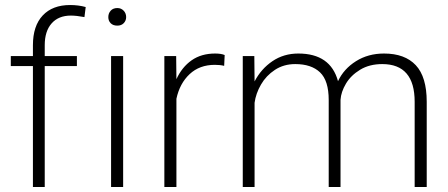

<svg xmlns="http://www.w3.org/2000/svg" viewBox="-20 -744 1781 764"><path d="M23 -481V-521H111V-564Q111 -641 150 -682.5Q189 -724 259 -724Q292 -724 321 -716L316 -676Q284 -682 262 -682Q213 -682 185.5 -651Q158 -620 158 -564V-521H286V-481H158V0H111V-481Z M447 -712Q462 -712 472 -701.5Q482 -691 482 -676Q482 -662 472.5 -652Q463 -642 447 -642Q430 -642 420.5 -651.5Q411 -661 411 -676Q411 -691 420.5 -701.5Q430 -712 447 -712ZM422 -521H470V0H422Z M634 -521H681L682 -429Q704 -477 742.5 -504Q781 -531 836 -531Q860 -531 874 -525L872 -482Q856 -486 835 -486Q774 -486 734.5 -449Q695 -412 682 -351V0H634Z M946 -521H992L993 -420Q1019 -470 1064 -500.5Q1109 -531 1167 -531Q1295 -531 1325 -421Q1348 -470 1396.5 -500.5Q1445 -531 1508 -531Q1591 -531 1634.5 -484.5Q1678 -438 1678 -339V0H1630V-339Q1630 -489 1501 -489Q1450 -489 1413 -466.5Q1376 -444 1356.5 -411Q1337 -378 1335 -347V0H1288V-346Q1288 -423 1253.5 -456Q1219 -489 1155 -489Q1109 -489 1074 -466Q1039 -443 1018.5 -407.5Q998 -372 993 -335V0H946Z"/></svg>

Font: Freesentation 2 ExtraLight
Style: Regular
Weight: 260
Designer: glyphs from Roboto by Christian Robertson / Hangul glyphs from Noto Sans CJK(Source Han Sans) by Jang Soo-young and Kang
Foundry: PT&
Version: Version 2.001